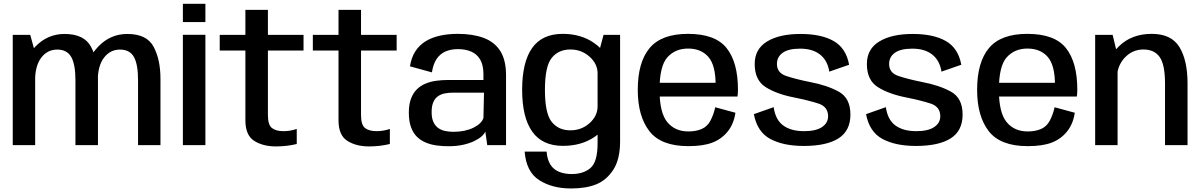

<svg xmlns="http://www.w3.org/2000/svg" viewBox="-20 -780 6460 1032"><path d="M48.5 0H169V-496.5L142.5 -592.5H48.5ZM385.5 0H506.5V-357.5Q506.5 -458.5 469.5 -528Q432.5 -597.5 327 -597.5Q235 -597.5 169.5 -529Q104 -460.5 104 -375L168.5 -345.5Q168.5 -426 201.5 -469.8Q234.5 -513.5 288 -513.5Q340 -513.5 362.8 -473.8Q385.5 -434 385.5 -348.5ZM722 0H842.5V-357.5Q842.5 -458.5 806 -528Q769.5 -597.5 664.5 -597.5Q572 -597.5 506.8 -528.2Q441.5 -459 441.5 -375L505.5 -345.5Q505.5 -426 538.8 -469.8Q572 -513.5 625 -513.5Q677.5 -513.5 699.8 -473.8Q722 -434 722 -348.5Z M963 0H1084V-593H963ZM963 -759.5V-661.5H1084V-759.5Z M1463 7Q1521.5 7 1575 -6V-87Q1540 -75 1503.5 -75Q1463.5 -75 1441.8 -91.8Q1420 -108.5 1420 -161.5V-508.5H1611.5V-592.5H1420V-727H1299V-592.5H1161V-508.5H1299V-133.5Q1299 -53 1346.2 -23Q1393.5 7 1463 7Z M1963.5 7Q2022 7 2075.5 -6V-87Q2040.5 -75 2004 -75Q1964 -75 1942.2 -91.8Q1920.5 -108.5 1920.5 -161.5V-508.5H2112V-592.5H1920.5V-727H1799.5V-592.5H1661.5V-508.5H1799.5V-133.5Q1799.5 -53 1846.8 -23Q1894 7 1963.5 7Z M2391 6Q2433.5 6 2467.8 -1.5Q2502 -9 2527 -20.8Q2552 -32.5 2567.8 -46.2Q2583.5 -60 2588.5 -73L2599 0H2700V-374.5Q2700 -457.5 2668.8 -506.2Q2637.5 -555 2579.2 -576.5Q2521 -598 2440.5 -598Q2388.5 -598 2344.5 -588.2Q2300.5 -578.5 2267 -557.8Q2233.5 -537 2212.2 -503.8Q2191 -470.5 2183.5 -423.5L2301.5 -391Q2308.5 -436.5 2327.2 -463.8Q2346 -491 2375 -503.5Q2404 -516 2441 -516Q2481.5 -516 2512.5 -502.8Q2543.5 -489.5 2561 -459.8Q2578.5 -430 2578.5 -380.5V-350H2387Q2355 -350 2324.2 -345.8Q2293.5 -341.5 2267 -330.5Q2240.5 -319.5 2220.5 -299.8Q2200.5 -280 2189 -249.2Q2177.5 -218.5 2177.5 -174.5Q2177.5 -129 2189 -97Q2200.5 -65 2221 -45Q2241.5 -25 2268.5 -13.8Q2295.5 -2.5 2326.8 1.8Q2358 6 2391 6ZM2417.5 -71.5Q2395 -71.5 2373.8 -75.8Q2352.5 -80 2336 -91.5Q2319.5 -103 2309.8 -123.8Q2300 -144.5 2300 -177.5Q2300 -210.5 2309.2 -231.2Q2318.5 -252 2334.5 -263Q2350.5 -274 2371.2 -278Q2392 -282 2415 -282H2581.5L2578.5 -146Q2574 -131 2560 -117.5Q2546 -104 2524.5 -93.5Q2503 -83 2475.8 -77.2Q2448.5 -71.5 2417.5 -71.5Z M3049 233Q3130.5 233 3185.5 210.5Q3240.5 188 3276.8 132Q3313 76 3313 -21.5V-592.5H3224L3192 -472.5V-9.5Q3192 90 3154 122.8Q3116 155.5 3052.5 155.5Q3015 155.5 2985.2 143.5Q2955.5 131.5 2938.5 105Q2921.5 78.5 2918 35H2800Q2808.5 144 2878.5 188.5Q2948.5 233 3049 233ZM3006 4Q3105.5 4 3175.5 -44Q3245.5 -92 3245.5 -148.5L3192 -208Q3192 -157 3149 -118.2Q3106 -79.5 3045.5 -79.5Q2982 -79.5 2945.5 -124.8Q2909 -170 2909 -297Q2909 -423.5 2945.5 -468.8Q2982 -514 3045.5 -514Q3106 -514 3149 -475.2Q3192 -436.5 3192 -386L3245 -442.5Q3245 -497.5 3174.8 -547.8Q3104.5 -598 3004.5 -598Q2894 -598 2840.2 -522Q2786.5 -446 2786.5 -297.5Q2786.5 -149 2840.8 -72.5Q2895 4 3006 4Z M3680 5.5V-73.5Q3607.5 -73.5 3566.2 -124.2Q3525 -175 3525 -297Q3525 -425 3567.2 -472Q3609.5 -519 3678.5 -519Q3748 -519 3787.2 -474.5Q3826.5 -430 3826.5 -323L3832 -335H3512.5V-261H3944Q3946.5 -277.5 3946.5 -298.5Q3946.5 -444.5 3885.8 -521.2Q3825 -598 3678 -598Q3535.5 -598 3471.8 -521.8Q3408 -445.5 3408 -297Q3408 -155.5 3470.5 -75Q3533 5.5 3680 5.5ZM3680 -73.5V5.5Q3759.5 5.5 3809 -13.5Q3858.5 -32.5 3891.2 -73Q3924 -113.5 3933 -174L3824.5 -203.5Q3815.5 -163.5 3798.8 -131.8Q3782 -100 3751.8 -86.8Q3721.5 -73.5 3680 -73.5Z M4300 4.5Q4422.5 4.5 4486.8 -36.2Q4551 -77 4551 -164Q4551 -253 4488 -287.5Q4425 -322 4332 -339.5Q4255 -355 4205.5 -371.8Q4156 -388.5 4156 -436Q4156 -474 4186.8 -496.2Q4217.5 -518.5 4281 -518.5Q4347.5 -518.5 4387.8 -486.8Q4428 -455 4437.5 -395L4544 -432Q4527.5 -521.5 4460.8 -559.5Q4394 -597.5 4282.5 -597.5Q4169.5 -597.5 4103 -557Q4036.5 -516.5 4036.5 -436Q4036.5 -349.5 4094.8 -312.2Q4153 -275 4246.5 -256.5Q4326.5 -240.5 4378.8 -223.5Q4431 -206.5 4431 -155Q4431 -119 4398.2 -97Q4365.5 -75 4302 -75Q4232 -75 4190 -105.5Q4148 -136 4138.5 -204L4032 -166.5Q4050 -71 4120.2 -33.2Q4190.5 4.5 4300 4.5Z M4903 4.5Q5025.5 4.5 5089.8 -36.2Q5154 -77 5154 -164Q5154 -253 5091 -287.5Q5028 -322 4935 -339.5Q4858 -355 4808.5 -371.8Q4759 -388.5 4759 -436Q4759 -474 4789.8 -496.2Q4820.5 -518.5 4884 -518.5Q4950.5 -518.5 4990.8 -486.8Q5031 -455 5040.5 -395L5147 -432Q5130.5 -521.5 5063.8 -559.5Q4997 -597.5 4885.5 -597.5Q4772.5 -597.5 4706 -557Q4639.5 -516.5 4639.5 -436Q4639.5 -349.5 4697.8 -312.2Q4756 -275 4849.5 -256.5Q4929.5 -240.5 4981.8 -223.5Q5034 -206.5 5034 -155Q5034 -119 5001.2 -97Q4968.5 -75 4905 -75Q4835 -75 4793 -105.5Q4751 -136 4741.5 -204L4635 -166.5Q4653 -71 4723.2 -33.2Q4793.5 4.5 4903 4.5Z M5504 5.5V-73.5Q5431.5 -73.5 5390.2 -124.2Q5349 -175 5349 -297Q5349 -425 5391.2 -472Q5433.5 -519 5502.5 -519Q5572 -519 5611.2 -474.5Q5650.5 -430 5650.5 -323L5656 -335H5336.5V-261H5768Q5770.5 -277.5 5770.5 -298.5Q5770.5 -444.5 5709.8 -521.2Q5649 -598 5502 -598Q5359.5 -598 5295.8 -521.8Q5232 -445.5 5232 -297Q5232 -155.5 5294.5 -75Q5357 5.5 5504 5.5ZM5504 -73.5V5.5Q5583.5 5.5 5633 -13.5Q5682.5 -32.5 5715.2 -73Q5748 -113.5 5757 -174L5648.5 -203.5Q5639.5 -163.5 5622.8 -131.8Q5606 -100 5575.8 -86.8Q5545.5 -73.5 5504 -73.5Z M5866.5 0H5987V-482L5960.5 -592.5H5866.5ZM6242 0H6363V-332Q6363 -455 6319.8 -526.5Q6276.5 -598 6170.5 -598Q6061.5 -598 5993 -530Q5924.5 -462 5924.5 -388L5983 -354.5Q5983 -424 6024.5 -469Q6066 -514 6126 -514Q6184.5 -514 6213.2 -473.5Q6242 -433 6242 -331Z"/></svg>

Font: Anybody UltraCondensed Thin Medium
Style: Regular
Weight: 500
Version: Version 1.111